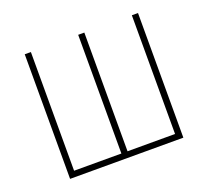

<svg xmlns="http://www.w3.org/2000/svg" viewBox="-97 -645 825 763"><g transform="rotate(-20 316.0 -263.5)"><path d="M77 0H556V-527H530V-25H329V-527H303V-25H103V-527H77Z"/></g></svg>

Font: Noto Sans Condensed Thin
Style: Regular
Weight: 100
Width: 3
Designer: Monotype Design Team
Foundry: Monotype Imaging Inc.
Version: Version 2.013